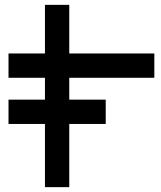

<svg xmlns="http://www.w3.org/2000/svg" viewBox="-20 -770 662 790"><path d="M415 -360H265V-450H615V-550H265V-750H165V-550H15V-450H165V-360H15V-260H165V0H265V-260H415Z"/></svg>

Font: Bruno Ace
Style: Regular
Weight: 400
Designer: Astigmatic (AOETI)
Foundry: Astigmatic (AOETI)
Version: Version 1.000